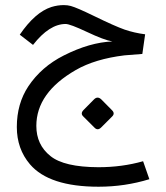

<svg xmlns="http://www.w3.org/2000/svg" viewBox="-20 -416 636 735"><path d="M456.5 -204.1Q343.8 -190.4 270 -147.9Q119.1 -61 119.1 65.9Q119.1 138.2 172.9 181.2Q225.1 223.6 356.4 224.1Q447.3 224.1 527.8 201.2L551.8 270Q458 298.8 357.4 298.8Q168 298.8 94.7 212.9Q44.4 153.8 44.4 70.3Q44.4 -19 88.4 -85.4Q138.2 -160.2 224.1 -203.6Q323.7 -253.9 410.2 -257.3Q378.4 -262.7 312.5 -293.9Q248 -324.2 231.4 -324.2Q168.9 -324.2 106.4 -244.1L55.7 -283.2Q114.3 -369.1 176.8 -389.2Q200.7 -396.5 224.1 -396.5Q238.8 -396.5 251 -393.1Q274.4 -386.7 339.4 -355Q419.4 -315.9 457 -302.7Q494.1 -290 535.6 -284.7L524.9 -209.5Q466.3 -205.1 456.5 -204.1ZM368.2 -35.1 409 6.2Q421 18.2 409.5 29.7L366.7 72.5Q353.6 85.1 341.6 72.5L298.7 29.7Q286.7 18.2 300.3 4.6L340 -35.6Q353.6 -49.2 368.2 -35.1Z"/></svg>

Font: Elshan
Style: Regular
Weight: 400
Foundry: DejaVu fonts team - Redesigned by Saber Rastikerdar (Samim font) - Edited by Jalil Hamdollahi
Version: Version 0.9.9; ttfautohint (v1.4.1.5-446e)